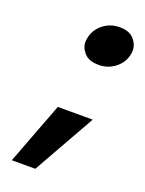

<svg xmlns="http://www.w3.org/2000/svg" viewBox="-136 -643 630 837"><g transform="rotate(20 179.5 -224.0)"><path d="M240 -391Q195 -391 173.5 -414.5Q152 -438 152 -466Q152 -474 154 -483Q161 -523 194 -550Q227 -577 272 -577Q316 -577 337.5 -553Q359 -529 359 -500Q359 -492 357 -483Q350 -444 317 -417.5Q284 -391 240 -391ZM298 -158 136 129H27L136 -158Z"/></g></svg>

Font: Fz Poppins
Style: Bold Italic
Weight: 700
Italic angle: -10°
Designer: Ninad Kale (Devanagari), Jonny Pinhorn (Latin)
Foundry: Indian Type Foundry
Version: Vit hóa bi Vntype.Com & FontZin.Com